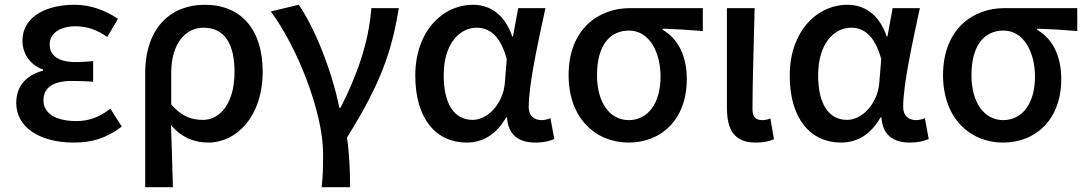

<svg xmlns="http://www.w3.org/2000/svg" viewBox="-20 -584 4545 804"><path d="M288 13C363 13 422 -3 490 -54L442 -129C393 -90 347 -77 300 -77C212 -77 162 -110 162 -164C162 -217 202 -245 281 -245C309 -245 338 -244 370 -242V-328C343 -326 320 -324 298 -324C222 -324 188 -353 188 -398C188 -447 235 -474 297 -474C345 -474 389 -458 429 -429L474 -505C422 -541 358 -564 292 -564C176 -564 74 -516 74 -413C74 -363 103 -313 160 -293V-288C97 -271 48 -230 48 -153C48 -48 151 13 288 13Z M588 200H704C702 108 699 35 696 -60C743 -5 798 13 853 13C969 13 1080 -95 1080 -284C1080 -458 992 -564 837 -564C698 -564 588 -471 588 -276ZM830 -82C787 -82 743 -93 697 -147V-279C697 -403 758 -468 832 -468C923 -468 962 -397 962 -282C962 -153 903 -82 830 -82Z M1327 200H1446C1446 137 1443 59 1433 -8C1571 -229 1620 -364 1650 -550H1535C1524 -403 1473 -264 1406 -133H1401C1367 -300 1293 -475 1231 -564L1114 -536C1227 -384 1333 -110 1333 59C1333 125 1332 151 1327 200Z M1934 13C2003 13 2059 -22 2099 -92H2103C2108 -18 2153 13 2222 13C2258 13 2284 6 2301 -2L2285 -89C2273 -84 2260 -81 2248 -81C2217 -81 2194 -99 2194 -136C2194 -231 2234 -411 2264 -550H2150L2128 -431H2125C2093 -527 2028 -564 1961 -564C1834 -564 1719 -454 1719 -267C1719 -87 1806 13 1934 13ZM1959 -82C1883 -82 1838 -147 1838 -269C1838 -403 1906 -468 1976 -468C2025 -468 2074 -440 2102 -337L2094 -236C2087 -152 2024 -82 1959 -82Z M2612 13C2751 13 2856 -85 2856 -253C2856 -350 2819 -423 2755 -459V-464C2815 -462 2862 -459 2923 -454V-550H2618C2485 -550 2361 -461 2361 -269C2361 -87 2476 13 2612 13ZM2613 -81C2535 -81 2480 -152 2480 -269C2480 -397 2536 -456 2614 -456C2699 -456 2746 -366 2746 -263C2746 -150 2692 -81 2613 -81Z M3145 13C3181 13 3202 7 3221 -1L3206 -88C3194 -83 3182 -81 3172 -81C3146 -81 3131 -93 3131 -126C3131 -246 3137 -407 3140 -550H3024V-133C3024 -41 3054 13 3145 13Z M3502 13C3571 13 3627 -22 3667 -92H3671C3676 -18 3721 13 3790 13C3826 13 3852 6 3869 -2L3853 -89C3841 -84 3828 -81 3816 -81C3785 -81 3762 -99 3762 -136C3762 -231 3802 -411 3832 -550H3718L3696 -431H3693C3661 -527 3596 -564 3529 -564C3402 -564 3287 -454 3287 -267C3287 -87 3374 13 3502 13ZM3527 -82C3451 -82 3406 -147 3406 -269C3406 -403 3474 -468 3544 -468C3593 -468 3642 -440 3670 -337L3662 -236C3655 -152 3592 -82 3527 -82Z M4180 13C4319 13 4424 -85 4424 -253C4424 -350 4387 -423 4323 -459V-464C4383 -462 4430 -459 4491 -454V-550H4186C4053 -550 3929 -461 3929 -269C3929 -87 4044 13 4180 13ZM4181 -81C4103 -81 4048 -152 4048 -269C4048 -397 4104 -456 4182 -456C4267 -456 4314 -366 4314 -263C4314 -150 4260 -81 4181 -81Z"/></svg>

Font: Noto Sans Japanese Medium
Style: Regular
Weight: 500
Designer: Ryoko NISHIZUKA (kana & ideographs); Paul D. Hunt (Latin, Greek & Cyrillic); Wenlong ZHANG (bopomofo); Sandoll Communica
Foundry: Adobe Systems Incorporated
Version: Version 1.000;PS 1;hotconv 1.0.78;makeotf.lib2.5.61930